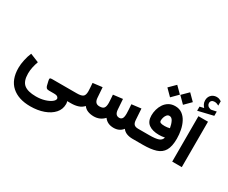

<svg xmlns="http://www.w3.org/2000/svg" viewBox="-160 -1363 2507 2115"><g transform="rotate(30 1093.5 -305.5)"><path d="M183.1 -209Q169.4 -171.4 160.4 -130.9Q151.4 -90.3 151.4 -48.8Q151.4 49.3 199.5 88.6Q247.6 127.9 351.1 127.9Q411.6 127.9 460.9 113Q510.3 98.1 539.3 76.2Q568.4 54.2 568.4 32.7Q568.4 22.9 556.2 11.5Q543.9 0 507.8 0H444.3Q421.9 0 412.4 -10.3Q402.8 -20.5 398.9 -36.6L386.2 -90.3Q380.9 -112.8 386 -119.9Q391.1 -127 410.2 -127H711.4V0H677.2Q681.6 12.2 682.4 20.8Q683.1 29.3 683.1 36.1Q683.1 101.6 639.6 150.4Q596.2 199.2 521 226.3Q445.8 253.4 351.6 253.4Q200.7 253.4 114.7 176.8Q28.8 100.1 28.8 -49.3Q28.8 -96.7 41.3 -153.6Q53.7 -210.4 72.8 -253.9Z M1264.6 -127Q1287.1 -127 1300 -143.8Q1313 -160.6 1313 -208.5Q1313 -224.6 1311 -259Q1309.1 -293.5 1306.6 -323.7L1426.3 -338.4L1435.5 -197.3Q1438 -158.7 1454.6 -142.8Q1471.2 -127 1506.3 -127H1521V0H1507.3Q1465.8 0 1432.6 -12.9Q1399.4 -25.9 1379.9 -53.7Q1339.4 0 1265.1 0Q1185.5 0 1144.5 -57.1Q1091.8 0 1012.2 0Q968.8 -0.5 935.5 -13.9Q902.3 -27.3 881.8 -56.2Q856 -26.9 816.7 -13.4Q777.3 0 725.6 0H691.9V-127H726.6Q781.7 -127 803.5 -143.6Q825.2 -160.2 825.2 -209.5Q825.2 -220.7 823.2 -253.4Q821.3 -286.1 818.8 -313.5L938.5 -328.1L947.8 -197.3Q950.2 -163.1 965.8 -145Q981.4 -127 1013.2 -127Q1053.2 -127 1068.6 -145.8Q1084 -164.6 1084 -209.5Q1084 -216.3 1083 -234.1Q1082 -252 1080.6 -273.7Q1079.1 -295.4 1077.6 -313.5L1197.3 -328.1L1206.5 -197.3Q1211.4 -127 1264.6 -127Z M1722.2 -682.6 1801.8 -761.7 1881.3 -682.1 1801.8 -602.5ZM1557.6 -682.6 1637.2 -761.7 1716.8 -682.6 1637.2 -602.5ZM1810.1 -190.9Q1774.9 -183.1 1737.8 -183.1Q1653.8 -183.1 1606.4 -218Q1559.1 -252.9 1559.1 -329.1Q1559.1 -365.7 1569.6 -404.3Q1580.1 -442.9 1601.8 -475.3Q1623.5 -507.8 1657.5 -527.8Q1691.4 -547.9 1737.8 -547.9Q1790 -547.9 1826.7 -521.2Q1863.3 -494.6 1886.2 -450.7Q1909.2 -406.7 1919.9 -353Q1930.7 -299.3 1930.7 -245.1Q1930.7 -146.5 1899.4 -93.3Q1868.2 -40 1803.7 -20Q1739.3 0 1640.6 0H1501.5V-127H1646Q1726.1 -127 1764.2 -140.6Q1802.2 -154.3 1810.1 -190.9ZM1806.6 -307.1Q1798.8 -354.5 1781.5 -388.7Q1764.2 -422.9 1734.9 -422.9Q1715.8 -422.9 1702.9 -407.7Q1689.9 -392.6 1683.3 -371.1Q1676.8 -349.6 1676.8 -331.1Q1676.8 -313 1691.2 -305.9Q1705.6 -298.8 1743.7 -298.8Q1759.3 -298.8 1775.1 -301Q1791 -303.2 1806.6 -307.1Z M2022 -688.5Q2007.3 -704.1 1997.8 -723.4Q1988.3 -742.7 1988.3 -768.6Q1988.3 -787.6 1993.7 -802.7Q1999 -817.9 2008.3 -829.6Q2021.5 -846.2 2041 -855Q2060.5 -863.8 2081.1 -863.8Q2102.1 -863.8 2115.2 -858.4Q2128.4 -853 2142.6 -844.7L2143.1 -789.6Q2128.4 -797.4 2115.7 -801.5Q2103 -805.7 2087.9 -805.7Q2079.1 -805.7 2069.3 -803.2Q2059.6 -800.8 2052.2 -793.9Q2040 -782.7 2040 -762.2Q2040 -747.1 2050.3 -733.4Q2060.5 -719.7 2084 -712.9Q2086.4 -712.4 2088.9 -711.7Q2091.3 -710.9 2093.8 -710.9Q2096.2 -710.9 2098.1 -710.9L2161.6 -724.1V-669.9L1969.7 -624V-676.3ZM2012.2 -579.1H2133.8V-1.4H2012.2Z"/></g></svg>

Font: Vazir FD-WOL
Style: Bold-FD-WOL
Weight: 700
Designer: Saber Rastikerdar
Foundry: Saber Rastikerdar
Version: Version 30.1.0